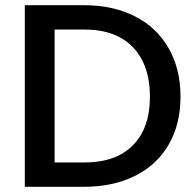

<svg xmlns="http://www.w3.org/2000/svg" viewBox="-20 -715 749 735"><path d="M302 -695Q413 -695 496.5 -652.5Q580 -610 625.5 -530.5Q671 -451 671 -345Q671 -239 625.5 -161Q580 -83 496.5 -41.5Q413 0 302 0H75V-695ZM302 -93Q424 -93 489 -159Q554 -225 554 -345Q554 -466 489 -534Q424 -602 302 -602H189V-93Z"/></svg>

Font: Poppins-Tabular Medium
Style: Regular
Weight: 500
Designer: Ninad Kale (Devanagari), Jonny Pinhorn (Latin)
Foundry: Indian Type Foundry
Version: Version 4.004